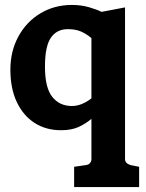

<svg xmlns="http://www.w3.org/2000/svg" viewBox="-20 -517 592 777"><path d="M543 158V240H280V158L328 151Q338 150 344 143Q350 136 350 127V-36Q325 -15 296.5 -2.5Q268 10 227 10Q166 10 120 -19.5Q74 -49 48 -104Q22 -159 22 -235Q22 -310 54.5 -369.5Q87 -429 143.5 -463Q200 -497 271 -497Q308 -497 339.5 -488Q371 -479 391 -469L486 -487V127Q486 144 508 151ZM350 -119V-363Q328 -381 306.5 -390Q285 -399 254 -399Q210 -399 186 -364.5Q162 -330 162 -247Q162 -162 191.5 -125Q221 -88 271 -88Q310 -88 350 -119Z"/></svg>

Font: Enriqueta
Style: Bold
Weight: 700
Designer: Viviana Monsalve, Gustavo Ibarra
Foundry: 72Puntos
Version: Version 2.000